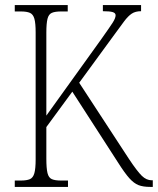

<svg xmlns="http://www.w3.org/2000/svg" viewBox="-20 -734 620 754"><path d="M38 0V-25H61Q85 -25 97.5 -30.5Q110 -36 115 -54Q120 -72 120 -108V-607Q120 -643 115 -660.5Q110 -678 97.5 -683.5Q85 -689 62 -689H38V-714H246V-689H220Q196 -689 183.5 -683.5Q171 -678 166.5 -660Q162 -642 162 -606V-280L379 -582Q411 -627 422.5 -645Q434 -663 434 -674Q434 -683 422.5 -686.5Q411 -690 384 -690V-714H534V-690Q512 -690 497.5 -680.5Q483 -671 467 -649.5Q451 -628 424 -591L291 -409L487 -109Q519 -61 537 -43.5Q555 -26 576 -26H580V0H570Q542 0 524 -7Q506 -14 488 -34Q470 -54 444 -95L264 -374L162 -235V-111Q162 -73 166.5 -54.5Q171 -36 183.5 -30.5Q196 -25 220 -25H247V0Z"/></svg>

Font: Noto Serif Tamil Condensed ExtraLight
Style: Italic
Weight: 200
Width: 3
Italic angle: -12°
Designer: Indian Type Foundry, Tom Grace, and the Monotype Design Team
Foundry: Monotype Imaging Inc.
Version: Version 2.003; ttfautohint (v1.8.4.7-5d5b)